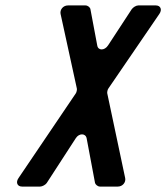

<svg xmlns="http://www.w3.org/2000/svg" viewBox="-20 -687 612 707"><path d="M348 0H414C431 0 444 -15 441 -31L375 -343C374 -347 376 -357 379 -361L567 -636C578 -652 571 -667 554 -667H489C481 -667 470 -660 465 -653L378 -520C365 -500 341 -500 338 -520L313 -653C312 -660 303 -667 295 -667H230C213 -667 200 -652 203 -636L263 -361C264 -357 262 -347 259 -343L48 -31C37 -15 44 0 61 0H128C136 0 148 -7 152 -13L259 -178C271 -197 295 -197 299 -178L330 -13C332 -7 340 0 348 0Z"/></svg>

Font: DIN Rundschrift
Style: MittelKursiv
Weight: 400
Version: Version 1.027